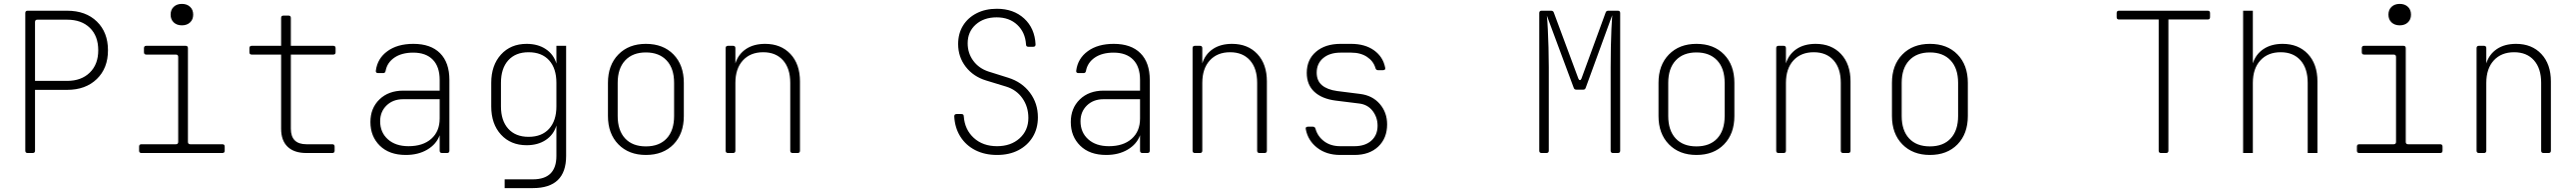

<svg xmlns="http://www.w3.org/2000/svg" viewBox="-20 -785 13240 985"><path d="M122 0Q110 0 110 -12V-718Q110 -730 122 -730H325Q421 -730 478 -674.5Q535 -619 535 -527Q535 -435 477.5 -379.5Q420 -324 325 -324H160V-12Q160 0 148 0ZM160 -370H325Q398 -370 441.5 -412.5Q485 -455 485 -527Q485 -600 442 -642Q399 -684 325 -684H172Q160 -684 160 -672Z M707 0Q695 0 695 -12V-33Q695 -45 707 -45H884Q896 -45 896 -57V-493Q896 -505 884 -505H732Q720 -505 720 -517V-538Q720 -550 732 -550H934Q946 -550 946 -538V-57Q946 -45 958 -45H1123Q1135 -45 1135 -33V-12Q1135 0 1123 0ZM915 -655Q889 -655 873 -670Q857 -685 857 -710Q857 -735 873 -750Q889 -765 915 -765Q941 -765 957 -750Q973 -735 973 -710Q973 -685 957 -670Q941 -655 915 -655Z M1555 0Q1492 0 1458.5 -32Q1425 -64 1425 -125V-505H1274Q1262 -505 1262 -517V-538Q1262 -550 1274 -550H1425V-693Q1425 -705 1437 -705H1463Q1475 -705 1475 -693V-550H1693Q1705 -550 1705 -538V-517Q1705 -505 1693 -505H1475V-125Q1475 -45 1555 -45H1688Q1700 -45 1700 -33V-12Q1700 0 1688 0Z M2066 10Q1981 10 1932.5 -37.5Q1884 -85 1884 -159Q1884 -230 1930.5 -275Q1977 -320 2053 -320H2240V-375Q2240 -443 2204.5 -479Q2169 -515 2104 -515Q2045 -515 2007.5 -489.5Q1970 -464 1962 -421Q1960 -410 1950 -410H1924Q1910 -410 1912 -423Q1920 -485 1971.5 -522.5Q2023 -560 2105 -560Q2194 -560 2242 -512Q2290 -464 2290 -375V-12Q2290 0 2278 0H2252Q2240 0 2240 -12V-91Q2223 -45 2176.5 -17.5Q2130 10 2066 10ZM2080 -35Q2154 -35 2197 -73Q2240 -111 2240 -177V-276H2052Q2000 -276 1967 -244Q1934 -212 1934 -163Q1934 -106 1973.5 -70.5Q2013 -35 2080 -35Z M2574 180V135H2719Q2840 135 2840 15V-141Q2826 -94 2785.5 -67Q2745 -40 2687 -40Q2605 -40 2555 -94.5Q2505 -149 2505 -239V-360Q2505 -450 2555 -505Q2605 -560 2687 -560Q2745 -560 2785.5 -533Q2826 -506 2840 -459V-550H2890V15Q2890 180 2719 180ZM2697 -83Q2765 -83 2802.5 -124.5Q2840 -166 2840 -239V-360Q2840 -434 2802.5 -475.5Q2765 -517 2697 -517Q2630 -517 2592.5 -475.5Q2555 -434 2555 -360V-239Q2555 -166 2592.5 -124.5Q2630 -83 2697 -83Z M3300 10Q3212 10 3158.5 -44.5Q3105 -99 3105 -190V-360Q3105 -451 3158.5 -505.5Q3212 -560 3300 -560Q3389 -560 3442 -505.5Q3495 -451 3495 -360V-190Q3495 -99 3442 -44.5Q3389 10 3300 10ZM3300 -34Q3369 -34 3407 -75Q3445 -116 3445 -190V-360Q3445 -434 3406.5 -475Q3368 -516 3300 -516Q3232 -516 3193.5 -475Q3155 -434 3155 -360V-190Q3155 -116 3193 -75Q3231 -34 3300 -34Z M3722 0Q3710 0 3710 -12V-538Q3710 -550 3722 -550H3748Q3760 -550 3760 -538V-460Q3775 -507 3814.5 -533.5Q3854 -560 3913 -560Q3994 -560 4043 -508Q4092 -456 4092 -367V-12Q4092 0 4080 0H4054Q4042 0 4042 -12V-360Q4042 -434 4005 -475.5Q3968 -517 3903 -517Q3837 -517 3798.5 -475Q3760 -433 3760 -360V-12Q3760 0 3748 0Z M5105 10Q5042 10 4993.5 -14.5Q4945 -39 4916.5 -84Q4888 -129 4885 -188Q4885 -200 4897 -200H4922Q4934 -200 4934 -188Q4939 -120 4985.5 -77.5Q5032 -35 5105 -35Q5176 -35 5221 -75.5Q5266 -116 5266 -180Q5266 -238 5235 -281.5Q5204 -325 5151 -341L5049 -372Q4983 -392 4944 -442.5Q4905 -493 4905 -559Q4905 -613 4930 -653.5Q4955 -694 5000 -717Q5045 -740 5104 -740Q5190 -740 5244.5 -690Q5299 -640 5303 -557Q5303 -545 5291 -545H5266Q5254 -545 5254 -557Q5250 -619 5209 -657.5Q5168 -696 5103 -696Q5037 -696 4995.5 -659Q4954 -622 4954 -563Q4954 -512 4983 -473Q5012 -434 5061 -418L5163 -386Q5233 -364 5274 -309.5Q5315 -255 5315 -183Q5315 -126 5288.5 -82.5Q5262 -39 5215 -14.5Q5168 10 5105 10Z M5666 10Q5581 10 5532.5 -37.5Q5484 -85 5484 -159Q5484 -230 5530.5 -275Q5577 -320 5653 -320H5840V-375Q5840 -443 5804.5 -479Q5769 -515 5704 -515Q5645 -515 5607.5 -489.5Q5570 -464 5562 -421Q5560 -410 5550 -410H5524Q5510 -410 5512 -423Q5520 -485 5571.5 -522.5Q5623 -560 5705 -560Q5794 -560 5842 -512Q5890 -464 5890 -375V-12Q5890 0 5878 0H5852Q5840 0 5840 -12V-91Q5823 -45 5776.5 -17.5Q5730 10 5666 10ZM5680 -35Q5754 -35 5797 -73Q5840 -111 5840 -177V-276H5652Q5600 -276 5567 -244Q5534 -212 5534 -163Q5534 -106 5573.5 -70.5Q5613 -35 5680 -35Z M6122 0Q6110 0 6110 -12V-538Q6110 -550 6122 -550H6148Q6160 -550 6160 -538V-460Q6175 -507 6214.5 -533.5Q6254 -560 6313 -560Q6394 -560 6443 -508Q6492 -456 6492 -367V-12Q6492 0 6480 0H6454Q6442 0 6442 -12V-360Q6442 -434 6405 -475.5Q6368 -517 6303 -517Q6237 -517 6198.5 -475Q6160 -433 6160 -360V-12Q6160 0 6148 0Z M6869 10Q6798 10 6750.5 -27Q6703 -64 6692 -122Q6689 -135 6703 -135H6729Q6739 -135 6742 -124Q6753 -85 6786.5 -60Q6820 -35 6869 -35H6942Q6997 -35 7029 -63.5Q7061 -92 7061 -140Q7061 -183 7035.5 -216Q7010 -249 6966 -254L6845 -269Q6775 -278 6736 -314Q6697 -350 6697 -411Q6697 -479 6744.5 -519.5Q6792 -560 6871 -560H6925Q6996 -560 7042.5 -527Q7089 -494 7100 -438Q7103 -425 7089 -425H7063Q7053 -425 7050 -436Q7040 -471 7007 -493Q6974 -515 6925 -515H6871Q6815 -515 6781.5 -487Q6748 -459 6748 -412Q6748 -371 6775 -348Q6802 -325 6853 -318L6972 -303Q7035 -295 7072.5 -251.5Q7110 -208 7110 -147Q7110 -76 7064.5 -33Q7019 10 6942 10Z M7904 0Q7892 0 7892 -12V-718Q7892 -730 7904 -730H7953Q7964 -730 7967 -720L8093 -382Q8096 -374 8101 -374Q8106 -374 8109 -382L8233 -720Q8236 -730 8247 -730H8296Q8308 -730 8308 -718V-12Q8308 0 8296 0H8271Q8259 0 8259 -12V-440Q8259 -491 8260 -542.5Q8261 -594 8263 -637Q8265 -680 8267 -707L8131 -335Q8128 -325 8118 -325H8083Q8072 -325 8069 -335L7931 -705Q7934 -678 7936 -635Q7938 -592 7939.5 -541.5Q7941 -491 7941 -440V-12Q7941 0 7929 0Z M8700 10Q8612 10 8558.5 -44.5Q8505 -99 8505 -190V-360Q8505 -451 8558.5 -505.5Q8612 -560 8700 -560Q8789 -560 8842 -505.5Q8895 -451 8895 -360V-190Q8895 -99 8842 -44.5Q8789 10 8700 10ZM8700 -34Q8769 -34 8807 -75Q8845 -116 8845 -190V-360Q8845 -434 8806.5 -475Q8768 -516 8700 -516Q8632 -516 8593.5 -475Q8555 -434 8555 -360V-190Q8555 -116 8593 -75Q8631 -34 8700 -34Z M9122 0Q9110 0 9110 -12V-538Q9110 -550 9122 -550H9148Q9160 -550 9160 -538V-460Q9175 -507 9214.5 -533.5Q9254 -560 9313 -560Q9394 -560 9443 -508Q9492 -456 9492 -367V-12Q9492 0 9480 0H9454Q9442 0 9442 -12V-360Q9442 -434 9405 -475.5Q9368 -517 9303 -517Q9237 -517 9198.5 -475Q9160 -433 9160 -360V-12Q9160 0 9148 0Z M9900 10Q9812 10 9758.5 -44.5Q9705 -99 9705 -190V-360Q9705 -451 9758.5 -505.5Q9812 -560 9900 -560Q9989 -560 10042 -505.5Q10095 -451 10095 -360V-190Q10095 -99 10042 -44.5Q9989 10 9900 10ZM9900 -34Q9969 -34 10007 -75Q10045 -116 10045 -190V-360Q10045 -434 10006.5 -475Q9968 -516 9900 -516Q9832 -516 9793.5 -475Q9755 -434 9755 -360V-190Q9755 -116 9793 -75Q9831 -34 9900 -34Z M11088 0Q11076 0 11076 -12V-685H10872Q10860 -685 10860 -697V-718Q10860 -730 10872 -730H11328Q11340 -730 11340 -718V-697Q11340 -685 11328 -685H11126V-12Q11126 0 11114 0Z M11510 0V-730H11560V-460Q11575 -507 11615 -533.5Q11655 -560 11713 -560Q11794 -560 11843 -508Q11892 -456 11892 -367V0H11842V-360Q11842 -434 11805 -475.5Q11768 -517 11703 -517Q11637 -517 11598.5 -475Q11560 -433 11560 -360V0Z M12107 0Q12095 0 12095 -12V-33Q12095 -45 12107 -45H12284Q12296 -45 12296 -57V-493Q12296 -505 12284 -505H12132Q12120 -505 12120 -517V-538Q12120 -550 12132 -550H12334Q12346 -550 12346 -538V-57Q12346 -45 12358 -45H12523Q12535 -45 12535 -33V-12Q12535 0 12523 0ZM12315 -655Q12289 -655 12273 -670Q12257 -685 12257 -710Q12257 -735 12273 -750Q12289 -765 12315 -765Q12341 -765 12357 -750Q12373 -735 12373 -710Q12373 -685 12357 -670Q12341 -655 12315 -655Z M12722 0Q12710 0 12710 -12V-538Q12710 -550 12722 -550H12748Q12760 -550 12760 -538V-460Q12775 -507 12814.5 -533.5Q12854 -560 12913 -560Q12994 -560 13043 -508Q13092 -456 13092 -367V-12Q13092 0 13080 0H13054Q13042 0 13042 -12V-360Q13042 -434 13005 -475.5Q12968 -517 12903 -517Q12837 -517 12798.5 -475Q12760 -433 12760 -360V-12Q12760 0 12748 0Z"/></svg>

Font: Pitagon Sans Mono Thin
Style: Regular
Weight: 100
Monospace: yes
Designer: Travis Tran
Foundry: Pitagon
Version: Version 1.001; ttfautohint (v1.8.4.7-5d5b);gftools[0.9.26]